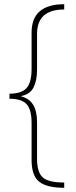

<svg xmlns="http://www.w3.org/2000/svg" viewBox="-20 -734 360 912"><path d="M25 -289V-265Q82 -265 106 -239.5Q130 -214 130 -150V26Q130 100 166 129Q202 158 285 158V133Q211 133 183.5 109Q156 85 156 20V-154Q156 -258 81 -276V-278Q123 -286 139.5 -319Q156 -352 156 -403V-573Q156 -689 285 -689V-714Q130 -714 130 -579V-407Q130 -342 106 -315.5Q82 -289 25 -289Z"/></svg>

Font: Noto Sans Display Thin
Style: Regular
Weight: 250
Designer: Monotype Design Team
Foundry: Monotype Imaging Inc.
Version: Version 1.900